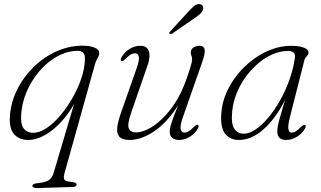

<svg xmlns="http://www.w3.org/2000/svg" viewBox="-20 -686 1592 952"><path d="M363 -223 371 -216.5Q338.5 -146 295.8 -95.8Q253 -45.5 207.2 -18.8Q161.5 8 119.5 8Q77.5 8 52.5 -17.8Q27.5 -43.5 28.5 -95.5Q29.5 -151.5 49.2 -204.8Q69 -258 103.5 -304.2Q138 -350.5 183.2 -385.5Q228.5 -420.5 280.8 -440Q333 -459.5 387.5 -459.5Q415 -459.5 433.8 -454.8Q452.5 -450 462.5 -441.8Q472.5 -433.5 472 -422.5Q472 -413.5 468 -405.8Q464 -398 459 -388.8Q454 -379.5 450.5 -366L299.5 174Q294.5 191.5 298 201Q301.5 210.5 314 213L345.5 218Q353 219.5 356.5 222Q360 224.5 360 228.5Q360 233.5 355.8 237Q351.5 240.5 342.5 241L165 246.5Q155 247 147.8 244Q140.5 241 140.5 234.5Q140.5 231 145.5 227.5Q150.5 224 164.5 222.5Q190.5 220 206.5 214.5Q222.5 209 231.5 199.2Q240.5 189.5 245 174.5ZM84.5 -101.5Q84 -63.5 100.2 -45.5Q116.5 -27.5 143.5 -27.5Q176 -27.5 211.5 -51.2Q247 -75 280.2 -114.8Q313.5 -154.5 340.8 -202.8Q368 -251 384.2 -300.2Q400.5 -349.5 401 -392Q402 -415 392.5 -424.5Q383 -434 364.5 -434Q324 -434 283.8 -416.2Q243.5 -398.5 208 -366.5Q172.5 -334.5 144.8 -292.2Q117 -250 101 -201.2Q85 -152.5 84.5 -101.5Z M961.5 -66.5Q965.5 -65 965 -60Q964.5 -55 961 -48.5Q946 -22.5 920.2 -7.2Q894.5 8 867.5 8Q847 8 834.2 -2Q821.5 -12 821.5 -32.5Q821.5 -45 826 -62Q830.5 -79 840.5 -106Q850.5 -133 868.5 -176Q886.5 -219 913.5 -284L908.5 -255Q878.5 -181.5 841 -131Q803.5 -80.5 764.5 -49.8Q725.5 -19 689.2 -5.5Q653 8 625 8Q586 8 571.8 -8.2Q557.5 -24.5 561.5 -55.2Q565.5 -86 581 -130L657 -346Q672 -388 668.2 -405Q664.5 -422 649 -422Q640 -422 628.5 -415.8Q617 -409.5 601 -393Q594.5 -387 590.2 -384.8Q586 -382.5 582 -384Q578 -386 578.8 -391Q579.5 -396 582.5 -402Q598 -428.5 623.2 -443.8Q648.5 -459 676 -459Q697.5 -459 709 -447.5Q720.5 -436 721.2 -413.2Q722 -390.5 709.5 -355.5L631.5 -130.5Q611 -72.5 618 -51Q625 -29.5 655.5 -29.5Q680 -29.5 712.8 -45.2Q745.5 -61 780.8 -93.8Q816 -126.5 848.5 -176.5Q881 -226.5 905 -295Q917 -329.5 922.8 -348.2Q928.5 -367 930.5 -376.2Q932.5 -385.5 932.5 -391.5Q932.5 -403.5 929.2 -409.8Q926 -416 926 -426Q926 -441 938.8 -450Q951.5 -459 971 -459Q990.5 -459 994.5 -441Q998.5 -423 982.5 -378L887 -105.5Q872 -63 875.8 -45.8Q879.5 -28.5 894.5 -28.5Q904 -28.5 915.2 -35Q926.5 -41.5 942.5 -58Q949 -64 953.2 -66.2Q957.5 -68.5 961.5 -66.5ZM910.5 -624.5Q928.5 -644.5 942.2 -656Q956 -667.5 970 -665.5Q981.5 -664 985.5 -655.2Q989.5 -646.5 986 -636.5Q981.5 -624.5 969.5 -614.5Q957.5 -604.5 941 -593.5L833 -519Q830 -517.5 826.2 -516.8Q822.5 -516 821 -518.5Q818 -521 820 -524.5Q822 -528 825 -531.5Z M1417.5 -105.5Q1406.5 -61.5 1410 -45Q1413.5 -28.5 1426.5 -28.5Q1436.5 -28.5 1447.2 -35.2Q1458 -42 1473.5 -57.5Q1480 -64 1484.5 -66Q1489 -68 1492.5 -66.5Q1496.5 -64.5 1496 -59.8Q1495.5 -55 1492 -48.5Q1477 -22 1451 -7Q1425 8 1399 8Q1378 8 1366.5 -2.2Q1355 -12.5 1355 -34.5Q1355 -46 1357.5 -60.2Q1360 -74.5 1366.5 -98.5Q1373 -122.5 1385.2 -162Q1397.5 -201.5 1417 -263L1424 -257Q1389.5 -171.5 1346.8 -112.2Q1304 -53 1257.8 -22.5Q1211.5 8 1165 8Q1121 8 1096.2 -23Q1071.5 -54 1077.5 -125.5Q1081 -176.5 1102.2 -225.5Q1123.5 -274.5 1157.8 -316.8Q1192 -359 1235.2 -391.2Q1278.5 -423.5 1326.8 -441.2Q1375 -459 1424 -459Q1452 -459 1471 -454.5Q1490 -450 1500 -442.5Q1510 -435 1510 -425Q1509.5 -418 1505.2 -412.2Q1501 -406.5 1496 -401Q1491 -395.5 1489.5 -388.5ZM1131 -130.5Q1125.5 -72 1141.8 -47.5Q1158 -23 1189 -23Q1216 -23 1247.2 -44Q1278.5 -65 1309.8 -102.2Q1341 -139.5 1368 -187Q1395 -234.5 1414.5 -288.5Q1434 -342.5 1442 -397Q1445 -416.5 1436 -425Q1427 -433.5 1408.5 -433.5Q1370.5 -433.5 1332.5 -417.2Q1294.5 -401 1260 -371.5Q1225.5 -342 1197.8 -303.8Q1170 -265.5 1152.5 -221.2Q1135 -177 1131 -130.5Z"/></svg>

Font: Fraunces ExtraLight
Style: Italic
Weight: 250
Italic angle: -16°
Version: Version 1.000;[b76b70a41]